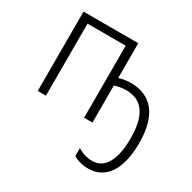

<svg xmlns="http://www.w3.org/2000/svg" viewBox="-169 -701 1115 1115"><g transform="rotate(30 388.0 -144.0)"><path d="M448 -299V-532H81V0H136V-483H392V0H448V-248C470 -256 499 -261 524 -261C634 -261 686 -184 686 -31C686 113 641 194 558 194C520 194 488 183 459 165V218C485 234 519 244 560 244C674 244 743 148 743 -32C743 -220 664 -311 527 -311C502 -311 473 -307 448 -299Z"/></g></svg>

Font: Noto Sans SemiCondensed Light
Style: Regular
Weight: 300
Width: 4
Designer: Monotype Design Team
Foundry: Monotype Imaging Inc.
Version: Version 2.013